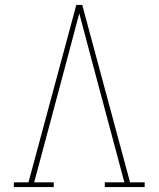

<svg xmlns="http://www.w3.org/2000/svg" viewBox="-20 -755 640 775"><path d="M36 0V-19H95L288 -735H312L444 -245L505 -19H564V0H403V-19H482L356 -490Q342 -543 328 -595.5Q314 -648 300 -701Q286 -648 272 -595.5Q258 -543 244 -490L118 -19H197V0Z"/></svg>

Font: Iosevka Slab Thin Extended
Style: Regular
Weight: 100
Width: 7
Monospace: yes
Designer: Belleve Invis
Foundry: Belleve Invis
Version: Version 11.1.1; ttfautohint (v1.8.3)